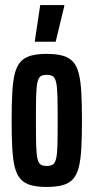

<svg xmlns="http://www.w3.org/2000/svg" viewBox="-20 -731 370 759"><path d="M165 8Q127 8 102 1Q77 -6 61.5 -23Q46 -40 38.5 -70Q31 -100 28.5 -145.5Q26 -191 26 -255Q26 -319 28.5 -364.5Q31 -410 38.5 -440Q46 -470 61.5 -487Q77 -504 102.5 -511Q128 -518 165 -518Q202 -518 227.5 -511Q253 -504 268.5 -487Q284 -470 291.5 -440Q299 -410 301.5 -364.5Q304 -319 304 -255Q304 -191 301.5 -145.5Q299 -100 291.5 -70Q284 -40 268.5 -23Q253 -6 227.5 1Q202 8 165 8ZM165 -75Q179 -75 188 -80Q197 -85 201.5 -102.5Q206 -120 207 -156.5Q208 -193 208 -255Q208 -317 207 -353Q206 -389 201.5 -407Q197 -425 188 -430Q179 -435 165 -435Q150 -435 141.5 -430Q133 -425 128.5 -407.5Q124 -390 123 -353.5Q122 -317 122 -255Q122 -193 123 -156.5Q124 -120 128.5 -102.5Q133 -85 141.5 -80Q150 -75 165 -75ZM118 -566V-571L139 -711H234V-706L200 -566Z"/></svg>

Font: Saira UltraCondensed
Style: Bold
Weight: 700
Width: 1
Designer: Hector Gatti with collaboration of the Omnibus-Type team
Foundry: Omnibus-Type
Version: Version 1.101